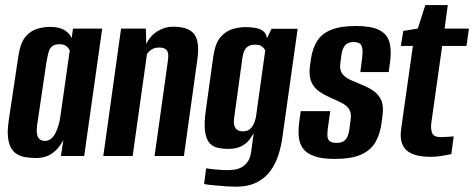

<svg xmlns="http://www.w3.org/2000/svg" viewBox="-20 -606 1842 746"><path d="M118.5 8Q97.2 8 75.4 4.1Q53.6 0.3 37.1 -13.6Q20.6 -27.5 13.5 -57.2Q6.3 -86.8 14 -138.7L51.5 -388.8Q59.1 -440.3 80 -464.1Q100.9 -487.9 126.6 -494.7Q152.3 -501.6 173.5 -501.6Q210.3 -501.6 230.9 -488.7Q251.5 -475.8 258.5 -457.7L263.5 -495H377.1L307.1 0H216.7L226.3 -61.6Q218.3 -46.8 205.3 -30.8Q192.4 -14.8 171.5 -3.4Q150.6 8 118.5 8ZM154 -58.4Q167.4 -58.4 177.1 -65.9Q186.8 -73.4 193.5 -85.4Q200.1 -97.5 204.6 -111Q209.2 -124.6 211.6 -136.5Q214 -148.5 215 -156.5L251.1 -410.4Q249.1 -413.3 245.5 -418.9Q242 -424.5 234 -429.3Q226.1 -434.1 210.6 -434.1Q192.5 -434.1 182.9 -426.6Q173.3 -419.1 169 -404Q164.8 -388.9 160.5 -364.7L123.9 -117.6Q121.6 -99.3 123.4 -87.5Q125.1 -75.6 129.9 -69.5Q134.7 -63.4 141.1 -60.9Q147.4 -58.4 154 -58.4Z M381.4 0 450.4 -495H546.8L548.2 -435.1Q563.2 -466.7 591.6 -484.5Q620.1 -502.3 651.8 -502.3Q687.6 -502.3 708.8 -492.9Q729.9 -483.4 739.1 -466.1Q748.3 -448.8 749.5 -424.8Q750.7 -400.8 746.3 -371.3L694.6 0H580.6L631.6 -364.4Q633.3 -375.8 633.7 -386.1Q634.2 -396.3 631.5 -404.1Q628.7 -411.9 620.7 -416.6Q612.8 -421.3 597.3 -421.3Q584.8 -421.3 575.4 -417Q566 -412.7 560.2 -406.9Q554.3 -401.2 551 -395.7L495.4 0Z M895 119.4Q880.6 119.4 860.9 118.1Q841.2 116.7 822.2 115Q803.2 113.4 789.5 111.7Q775.9 110 772.9 109L781 48Q794.8 50.4 820.1 52.7Q845.4 55 863.4 55Q875.4 55 889.7 53.2Q904.1 51.4 918 44.3Q931.8 37.2 942.3 22.4Q952.9 7.6 956.1 -18.2L965.8 -89Q959.2 -76.6 948 -62.1Q936.8 -47.6 917.4 -37.6Q897.9 -27.5 864.4 -27.5Q844.3 -27.5 825.7 -31.7Q807 -35.9 794.2 -50.2Q781.5 -64.4 776.9 -94.5Q772.3 -124.7 779.7 -177.2L808.9 -387.8Q816.2 -438.1 837 -461.9Q857.7 -485.7 883.9 -493.2Q910 -500.6 932.5 -500.6Q953.5 -500.6 971 -497.8Q988.6 -495 1001.2 -486.3Q1013.8 -477.5 1017.5 -457.5L1035 -494H1136.5L1077.3 -73.5Q1072.7 -38 1061.6 -3.7Q1050.5 30.7 1030.3 58.5Q1010 86.3 977.1 102.8Q944.3 119.4 895 119.4ZM923 -95.6Q940.4 -95.6 950.9 -104.3Q961.4 -113 967.6 -128.3Q973.8 -143.5 975.8 -161.2L1010.5 -409.8Q1008.1 -414.6 1004.1 -419.7Q1000 -424.8 992.2 -428.7Q984.5 -432.5 970 -432.5Q949.6 -432.5 937.5 -420.9Q925.5 -409.3 921.5 -378.6L889.6 -147Q887.3 -130 890 -119.7Q892.8 -109.4 898.3 -104.3Q903.7 -99.2 910.4 -97.4Q917 -95.6 923 -95.6Z M1281.3 11.5Q1231.2 11.5 1201.2 0.8Q1171.2 -9.8 1157.1 -29.3Q1143 -48.8 1140.7 -76.7Q1138.5 -104.7 1143.5 -138.6L1148.5 -174.2H1263.2L1254.8 -115Q1252.1 -96.6 1252 -81.9Q1251.8 -67.1 1259.6 -59Q1267.4 -50.8 1288 -50.8Q1307.1 -50.8 1316.9 -58.3Q1326.6 -65.8 1331 -77.7Q1335.4 -89.6 1337 -100.7L1342.1 -138.8Q1346.1 -163.8 1338 -178.7Q1330 -193.5 1312.5 -203.4Q1295 -213.3 1268.8 -224.2Q1243.7 -235.1 1222.1 -249.4Q1200.5 -263.7 1190 -287.2Q1179.5 -310.7 1184.1 -347.4L1188.1 -376.4Q1194.2 -418.6 1212.6 -447.3Q1231 -475.9 1267.5 -490.5Q1304 -505 1362.8 -505Q1421.9 -505 1452.7 -489.7Q1483.5 -474.5 1492.8 -443.1Q1502.2 -411.6 1495.2 -362.5L1490.2 -326.1H1380L1387.3 -382.7Q1391.2 -415.8 1384.3 -429.2Q1377.5 -442.7 1355.3 -442.7Q1331 -442.7 1320.6 -429.7Q1310.2 -416.6 1307.3 -397.6L1302.2 -359.2Q1298.9 -333.7 1310.1 -319Q1321.4 -304.3 1342 -295.4Q1362.6 -286.5 1385.4 -276.7Q1410.3 -267.1 1430.4 -253.4Q1450.6 -239.8 1461 -217.1Q1471.3 -194.5 1466.3 -157L1462.3 -127Q1456.5 -85 1438.9 -53.9Q1421.3 -22.8 1383.7 -5.7Q1346.2 11.5 1281.3 11.5Z M1650.6 3.4Q1627.5 3.4 1605.5 -0.9Q1583.5 -5.2 1566.5 -16.7Q1549.4 -28.2 1541.6 -49.8Q1533.8 -71.4 1538.9 -107L1584.3 -427.6H1537.5L1547 -485.9L1603.4 -495L1632.5 -586.3H1719.8L1707.5 -495H1802L1792.5 -427.6H1698L1655.6 -126.7Q1653 -106 1658.9 -89.6Q1664.8 -73.2 1693 -73.2Q1705.6 -73.2 1722.6 -74.5Q1739.6 -75.9 1742.8 -76.2L1733.7 -7.4Q1731.5 -7.1 1719.1 -4.4Q1706.7 -1.7 1688.5 0.9Q1670.4 3.4 1650.6 3.4Z"/></svg>

Font: Alumni Sans Thin
Style: Italic
Weight: 100
Italic angle: -8°
Designer: Robert E. Leuschke
Foundry: Robert E. Leuschke
Version: Version 1.016